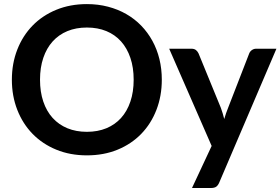

<svg xmlns="http://www.w3.org/2000/svg" viewBox="-20 -751 1370 938"><path d="M38 0ZM770.5 -361.5Q770.5 -282 744.2 -214.2Q718 -146.5 670 -97Q622 -47.5 554.5 -19.8Q487 8 404.5 8Q322.5 8 255 -19.8Q187.5 -47.5 139.2 -97Q91 -146.5 64.5 -214.2Q38 -282 38 -361.5Q38 -441 64.5 -508.8Q91 -576.5 139.2 -626Q187.5 -675.5 255 -703.2Q322.5 -731 404.5 -731Q459.5 -731 508 -718.2Q556.5 -705.5 597 -682.2Q637.5 -659 669.8 -625.8Q702 -592.5 724.5 -551.5Q747 -510.5 758.8 -462.5Q770.5 -414.5 770.5 -361.5ZM633 -361.5Q633 -421 617 -468.2Q601 -515.5 571.5 -548.5Q542 -581.5 499.8 -599Q457.5 -616.5 404.5 -616.5Q351.5 -616.5 309.2 -599Q267 -581.5 237.2 -548.5Q207.5 -515.5 191.5 -468.2Q175.5 -421 175.5 -361.5Q175.5 -302 191.5 -254.8Q207.5 -207.5 237.2 -174.8Q267 -142 309.2 -124.5Q351.5 -107 404.5 -107Q457.5 -107 499.8 -124.5Q542 -142 571.5 -174.8Q601 -207.5 617 -254.8Q633 -302 633 -361.5ZM1051 141Q1045.5 154 1036.8 160.8Q1028 167.5 1010 167.5H918L1014 -38L806.5 -513H915Q929.5 -513 937.8 -506Q946 -499 950 -490L1059 -224Q1069 -196.5 1075.5 -169.5Q1079.5 -183.5 1084.2 -197.2Q1089 -211 1094.5 -224.5L1197.5 -490Q1201.5 -500 1210.8 -506.5Q1220 -513 1231.5 -513H1330.5Z"/></svg>

Font: Lato
Style: Bold
Weight: 700
Designer: Lukasz Dziedzic
Foundry: tyPoland Lukasz Dziedzic
Version: Version 2.007; 2014-02-27